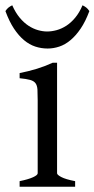

<svg xmlns="http://www.w3.org/2000/svg" viewBox="-40 -706 357 726"><path d="M34.2 0V-21Q67.4 -27.8 85 -35.9Q102.5 -43.9 102.5 -50.8V-327.1Q102.5 -352.1 101.6 -367.4Q100.6 -382.8 94.2 -391.4Q87.9 -399.9 74 -403.8Q60.1 -407.7 34.2 -410.2V-429.7Q49.3 -432.6 66.2 -436.8Q83 -440.9 99.6 -446Q116.2 -451.2 131.3 -457Q146.5 -462.9 159.2 -468.8H175.8V-50.8Q175.8 -44.9 192.1 -36.4Q208.5 -27.8 244.1 -21V0ZM297.9 -664.1Q283.2 -624.5 264.9 -597.7Q246.6 -570.8 226.3 -554Q206.1 -537.1 184.1 -529.8Q162.1 -522.5 140.1 -522.5Q116.2 -522.5 93.8 -529.8Q71.3 -537.1 51 -554Q30.8 -570.8 12.9 -597.7Q-4.9 -624.5 -19.5 -664.1Q-13.7 -672.9 -7.8 -677.5Q-2 -682.1 6.3 -686Q18.6 -658.2 34.4 -639.2Q50.3 -620.1 67.9 -608.6Q85.4 -597.2 103.8 -592Q122.1 -586.9 138.2 -586.9Q155.3 -586.9 174.1 -592Q192.9 -597.2 210.7 -608.6Q228.5 -620.1 244.4 -639.2Q260.3 -658.2 272 -686Q280.3 -682.1 286.1 -677.5Q292 -672.9 297.9 -664.1Z"/></svg>

Font: Gentium Plus Eur
Style: Regular
Weight: 400
Designer: J. Victor Gaultney, Annie Olsen, Iska Routamaa, Becca Hirsbrunner
Foundry: SIL International
Version: Version 5.000